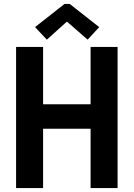

<svg xmlns="http://www.w3.org/2000/svg" viewBox="-20 -959 681 979"><path d="M62 0V-719.7H199.7V-427.2H441.9V-719.7H579.6V0H441.9V-302.7H199.7V0ZM218.8 -756.8 158.7 -820.8 309.1 -939H335.4L485.8 -820.8L426.8 -756.8L322.3 -848.1H320.3Z"/></svg>

Font: Reddit Sans Condensed
Style: Bold
Weight: 700
Designer: Stephen Hutchings
Foundry: Reddit
Version: Version 1.014